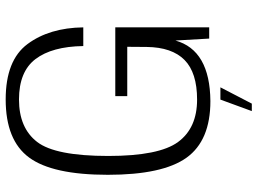

<svg xmlns="http://www.w3.org/2000/svg" viewBox="-130 -590 863 642"><g transform="rotate(-90 301.0 -268.5)"><path d="M284.5 4Q455 2.5 487 -113L493.5 0H531V-314H301V-274H466L465.5 -209Q464.5 -124.5 422 -82.5Q379.5 -40.5 289.5 -40.5Q194.5 -40.5 147.8 -104Q101 -167.5 101 -337.5Q101 -514.5 147.8 -575.2Q194.5 -636 290 -636Q383 -636 425 -580.8Q467 -525.5 468.5 -421H531Q529.5 -534.5 475.2 -607.5Q421 -680.5 290 -680.5Q153.5 -680.5 95.8 -602.2Q38 -524 38 -339Q38 -155.5 95.2 -75.8Q152.5 4 284.5 4ZM251 142.5H276L330.5 37.5H289.5Z"/></g></svg>

Font: Anybody Thin Light
Style: Regular
Weight: 300
Version: Version 1.113;gftools[0.9.25]